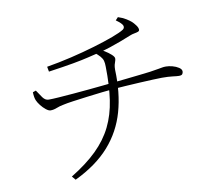

<svg xmlns="http://www.w3.org/2000/svg" viewBox="-86 -868 1172 1018"><g transform="rotate(-10 500.0 -359.0)"><path d="M224 26Q309 -26 364 -80Q419 -134 450 -197Q481 -260 492.5 -338Q504 -416 502 -516Q502 -536 498.5 -548.5Q495 -561 484.5 -573Q474 -585 453 -602L476 -616Q491 -610 510.5 -598Q530 -586 544.5 -573Q559 -560 559 -551Q559 -543 556 -535.5Q553 -528 550.5 -518Q548 -508 548 -491Q553 -368 524.5 -267Q496 -166 427 -88Q358 -10 241 46ZM174 -339Q164 -339 149.5 -350.5Q135 -362 123 -377.5Q111 -393 106 -405Q99 -420 98 -450L115 -456Q129 -434 142.5 -415.5Q156 -397 174 -397Q194 -397 229.5 -399.5Q265 -402 307 -405.5Q349 -409 391 -413Q433 -417 467.5 -420.5Q502 -424 521 -426Q555 -430 596 -434Q637 -438 673 -442.5Q709 -447 728 -449Q760 -454 774.5 -456.5Q789 -459 797 -460.5Q805 -462 816 -462Q832 -462 851 -457Q870 -452 884.5 -442.5Q899 -433 899 -421Q899 -414 895 -407.5Q891 -401 876 -401Q866 -401 843 -404Q820 -407 785 -407Q769 -407 736 -405.5Q703 -404 664 -402Q625 -400 588 -397.5Q551 -395 525 -393Q500 -391 460.5 -386.5Q421 -382 378 -376.5Q335 -371 299.5 -366Q264 -361 247 -357Q225 -353 208 -346Q191 -339 174 -339ZM196 -570Q262 -581 329.5 -597Q397 -613 457.5 -631Q518 -649 562.5 -665.5Q607 -682 625 -694Q636 -702 632 -714.5Q628 -727 597 -749L611 -764Q636 -756 653.5 -745Q671 -734 680 -726Q689 -718 699.5 -704Q710 -690 710 -679Q710 -672 702 -669Q694 -666 682 -664Q670 -662 658 -657Q631 -646 602 -635Q573 -624 542.5 -614Q512 -604 480 -596Q450 -589 417.5 -581Q385 -573 335 -564Q285 -555 201 -543Z"/></g></svg>

Font: Noto Serif SC ExtraLight
Style: Regular
Weight: 200
Designer: Ryoko NISHIZUKA 西塚涼子 (kana & ideographs); Frank Grießhammer (Latin, Greek & Cyrillic); Wenlong ZHANG 张文龙 (bopomofo); San
Foundry: Adobe
Version: Version 2.002-H1;hotconv 1.1.0;makeotfexe 2.6.0